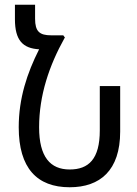

<svg xmlns="http://www.w3.org/2000/svg" viewBox="-20 -780 580 810"><path d="M274 10C402 10 487 -61 487 -225V-417H401V-230C401 -109 354 -65 274 -65C192 -65 145 -118 145 -243C145 -379 188 -504 252 -619L254 -621L247 -631H196C147 -631 128 -647 128 -701V-760H43V-699C43 -610 76 -576 145 -572C94 -471 59 -365 59 -243C59 -71 136 10 274 10Z"/></svg>

Font: Noto Sans Armenian Condensed
Style: Regular
Weight: 400
Width: 3
Designer: Monotype Design Team
Foundry: Monotype Imaging Inc.
Version: Version 2.008